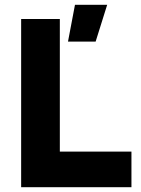

<svg xmlns="http://www.w3.org/2000/svg" viewBox="-20 -779 585 799"><path d="M68 0V-700H229V-148H527V0ZM263 -606 292 -759H426L378 -606Z"/></svg>

Font: Figtree ExtraBold
Style: Regular
Weight: 800
Designer: Erik Kennedy
Foundry: Erik Kennedy
Version: Version 2.002